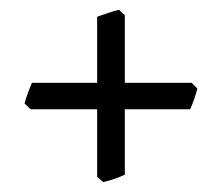

<svg xmlns="http://www.w3.org/2000/svg" viewBox="-20 -469 450 389"><path d="M232.9 -115.2Q223.1 -110.4 211.4 -106.4Q199.7 -102.5 189 -100.1L176.8 -110.8V-247.6H42L29.8 -259.3Q32.2 -269 36.4 -280.3Q40.5 -291.5 44.9 -301.3H176.8V-435.1Q186 -438 198.2 -442.4Q210.4 -446.8 221.2 -449.2L232.9 -438V-301.3H368.2L379.9 -289.6Q377.4 -279.8 373.3 -267.8Q369.1 -255.9 365.2 -247.6H232.9Z"/></svg>

Font: Gentium Plus Cyr
Style: Regular
Weight: 400
Designer: J. Victor Gaultney, Annie Olsen, Iska Routamaa, Becca Hirsbrunner
Foundry: SIL International
Version: Version 5.000